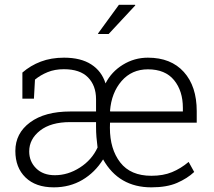

<svg xmlns="http://www.w3.org/2000/svg" viewBox="-20 -782 903 812"><path d="M207.5 10.3Q130.9 10.3 87.9 -31.5Q44.9 -73.2 44.9 -143.6Q44.9 -218.3 107.2 -264.4Q169.4 -310.5 277.3 -310.5H386.2V-362.3Q386.2 -419.9 352.3 -454.6Q318.4 -489.3 250 -489.3Q211.4 -489.3 181.2 -476.8Q150.9 -464.4 127.9 -445.3L123.5 -364.7H74.7V-475.1Q108.9 -504.9 152.6 -521.5Q196.3 -538.1 251 -538.1Q321.8 -538.1 366 -509.5Q410.2 -481 426.3 -429.2Q451.2 -478.5 499.8 -508.3Q548.3 -538.1 605.5 -538.1Q703.1 -538.1 757.6 -477.5Q812 -417 812 -312V-263.2H445.3L444.8 -241.7Q444.8 -151.4 488.5 -95Q532.2 -38.6 620.1 -38.6Q670.4 -38.6 707.5 -54Q744.6 -69.3 777.8 -97.2L801.3 -54.7Q772 -27.3 728.8 -8.5Q685.5 10.3 620.1 10.3Q482.4 10.3 416 -107.9Q381.8 -52.7 328.4 -21.2Q274.9 10.3 207.5 10.3ZM446.3 -310.5H753.4V-325.7Q753.4 -397.5 716.1 -443.1Q678.7 -488.8 605.5 -488.8Q537.1 -488.8 494.1 -439.2Q451.2 -389.6 445.3 -313ZM211.9 -41Q267.6 -41 318.1 -73.5Q368.7 -106 392.6 -158.2Q389.6 -181.6 387.9 -202.4Q386.2 -223.1 386.2 -245.6V-265.6H276.4Q195.3 -265.6 149.4 -229.7Q103.5 -193.8 103.5 -141.6Q103.5 -99.1 132.8 -70.1Q162.1 -41 211.9 -41ZM394 -639.6 482.9 -761.7H551.3L552.2 -759.3L439.5 -638.2H396.5Z"/></svg>

Font: Roboto Slab Light
Style: Regular
Weight: 300
Designer: Google
Version: Version 2.000; ttfautohint (v1.8.1.43-b0c9)